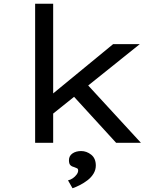

<svg xmlns="http://www.w3.org/2000/svg" viewBox="-20 -760 853 1022"><path d="M250 -145 256 -257 582 -525H724ZM167 0V-740H263V0ZM598 0 352 -269 421 -336 730 0ZM366 242 342 200Q356 197 368 188.5Q380 180 388 169Q396 158 396 148Q396 139 390.5 136Q385 133 376 130Q363 127 355 119.5Q347 112 347 93Q347 70 365.5 57Q384 44 412 44Q441 44 465.5 63.5Q490 83 490 121Q490 144 478 164Q466 184 446.5 199Q427 214 405.5 225Q384 236 366 242Z"/></svg>

Font: Lexend Mega
Style: Regular
Weight: 400
Designer: Bonnie Shaver-Troup, Thomas Jockin
Foundry: Lexend
Version: Version 1.007